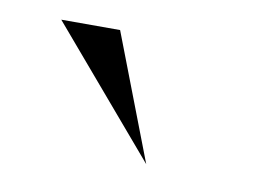

<svg xmlns="http://www.w3.org/2000/svg" viewBox="-37 -685 379 286"><g transform="rotate(10 152.0 -542.0)"><path d="M36 -637H125L198 -447Z"/></g></svg>

Font: Bellefair
Style: Regular
Weight: 400
Designer: Nick Shinn, Liron Lavi Turkenic
Foundry: Shinntype
Version: Version 1.003;PS 001.003;hotconv 1.0.88;makeotf.lib2.5.64775